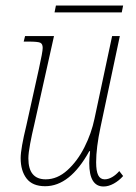

<svg xmlns="http://www.w3.org/2000/svg" viewBox="-20 -667 494 697"><path d="M304 -75Q304 -90 307 -118H304Q234 9 144 9Q98 9 76.5 -19Q55 -47 55 -93Q55 -127 76 -213L121 -416Q135 -479 135 -493Q135 -508 126 -512Q117 -516 84 -516H66L71 -536H176L104 -213Q96 -180 89.5 -145.5Q83 -111 83 -92Q83 -16 146 -16Q188 -16 224.5 -49Q261 -82 286.5 -132.5Q312 -183 323 -236L387 -536H415L345 -206Q329 -131 329 -78Q329 -46 336.5 -31Q344 -16 360 -16Q373 -16 387 -24Q401 -32 413 -46L427 -28Q412 -11 393 -0.5Q374 10 356 10Q304 10 304 -75ZM183 -647H427L422 -622H178Z"/></svg>

Font: Noto Serif NarrowThin
Style: Italic
Weight: 250
Width: 4
Italic angle: -12°
Designer: Monotype Design Team
Foundry: Monotype Imaging Inc.
Version: Version 1.001